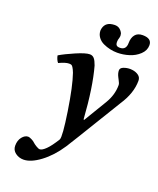

<svg xmlns="http://www.w3.org/2000/svg" viewBox="-159 -734 878 1066"><g transform="rotate(20 280.5 -201.0)"><path d="M190.9 -337.9Q186 -346.2 181.4 -348.6Q176.8 -351.1 167 -351.1Q145.5 -351.1 107.9 -333Q102.1 -338.9 96.9 -351.1Q91.8 -363.3 90.8 -372.1Q123.5 -391.6 178.5 -415.3Q233.4 -439 257.8 -439Q273.4 -439 283.7 -427.5Q293.9 -416 303.2 -389.2Q335.4 -273.9 348.1 -86.9L352.1 -85.9Q392.6 -154.8 434.1 -222.2Q465.8 -275.4 465.8 -332Q465.8 -337.9 463.4 -344.2Q460.9 -350.6 456.1 -359.6Q451.2 -368.7 449.2 -373Q439 -392.6 439 -410.2Q439 -424.8 457.3 -431.9Q475.6 -439 496.1 -439Q504.9 -439 508.8 -438Q529.8 -435.5 545.4 -424.3Q561 -413.1 561 -393.1Q561 -319.3 509.8 -242.2Q483.9 -199.7 431.9 -114.5Q379.9 -29.3 354 13.2L318.8 69.8Q317.4 71.8 314 77.9Q310.5 84 308.1 86.9Q263.2 154.8 208 195.8Q152.8 236.8 109.9 236.8Q83 236.8 62 221.2Q41 205.6 41 179.2Q41 147.9 57.1 127.9Q73.2 107.9 92.8 107.9Q99.6 107.9 113.3 114.7Q127 121.6 132.8 127.9Q139.2 134.3 153.6 143.1Q168 151.9 175.8 151.9Q189.5 151.9 211.4 130.4Q233.4 108.9 262.2 62Q271.5 42.5 249.8 -99.6Q228 -241.7 204.1 -310.1Q197.3 -328.1 190.9 -337.9ZM396 -499Q375 -499 353.8 -503.7Q332.5 -508.3 312.5 -517.6Q292.5 -526.9 279.8 -544.2Q267.1 -561.5 267.1 -584Q271.5 -632.3 318.8 -638.2Q322.8 -639.2 332 -639.2Q350.6 -639.2 362.5 -629.4Q374.5 -619.6 379.9 -606Q381.8 -596.2 381.8 -592.8Q381.8 -590.8 379.9 -581.1Q375 -567.9 375 -554.2Q375 -542.5 380.6 -536.1Q386.2 -529.8 400.9 -529.8Q438 -529.8 438 -571.8Q438 -602.1 452.6 -620.6Q467.3 -639.2 497.1 -639.2Q550.8 -639.2 550.8 -599.1Q550.8 -567.9 525.6 -544.2Q500.5 -520.5 465.8 -509.8Q431.2 -499 396 -499Z"/></g></svg>

Font: Common Serif
Style: Bold Italic
Weight: 700
Italic angle: -12°
Designer: Philipp H. Poll, Khaled Hosny
Foundry: Stefan Peev, Context Ltd.
Version: Version 1.026